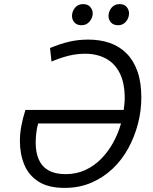

<svg xmlns="http://www.w3.org/2000/svg" viewBox="-20 -901 747 936"><path d="M295 15Q216 15 168 -15.5Q120 -46 98.5 -98Q77 -150 77 -214Q77 -249 84 -287Q91 -325 104 -365H583Q585 -379 586.5 -393.5Q588 -408 588 -422Q588 -497 563.5 -545Q539 -593 495.5 -616Q452 -639 396 -639Q353 -639 313.5 -629Q274 -619 231 -601L224 -667Q272 -687 316.5 -697.5Q361 -708 410 -708Q468 -708 515.5 -691.5Q563 -675 597.5 -640Q632 -605 650.5 -552Q669 -499 669 -425Q669 -361 652.5 -297.5Q636 -234 605 -177.5Q574 -121 528.5 -78Q483 -35 424.5 -10Q366 15 295 15ZM300 -52Q352 -52 395.5 -72Q439 -92 473 -126.5Q507 -161 531.5 -205.5Q556 -250 570 -299H166Q159 -274 156.5 -250Q154 -226 154 -205Q154 -158 169 -123.5Q184 -89 216.5 -70.5Q249 -52 300 -52ZM556 -778Q533 -778 521 -791.5Q509 -805 509 -823Q509 -845 523.5 -863Q538 -881 563 -881Q586 -881 597.5 -867Q609 -853 609 -836Q609 -822 602.5 -808.5Q596 -795 584 -786.5Q572 -778 556 -778ZM377 -778Q355 -778 343 -791.5Q331 -805 331 -823Q331 -845 345.5 -863Q360 -881 385 -881Q408 -881 420 -867Q432 -853 432 -836Q432 -822 425 -808.5Q418 -795 406 -786.5Q394 -778 377 -778Z"/></svg>

Font: Ubuntu Sans
Style: Italic
Weight: 400
Italic angle: -13.5°
Designer: Dalton Maag Ltd
Foundry: Dalton Maag Ltd
Version: Version 1.006